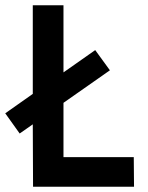

<svg xmlns="http://www.w3.org/2000/svg" viewBox="-49 -712 565 732"><path d="M77 0 76 -238 26 -203 -29 -280 76 -354V-692H193V-436L314 -521L370 -444L193 -320V-113H461L462 0Z"/></svg>

Font: Panefresco 800wt
Style: Regular
Weight: 800
Designer: Campivisivi
Foundry: Campivisivi & Chank Co
Version: Version 1.001